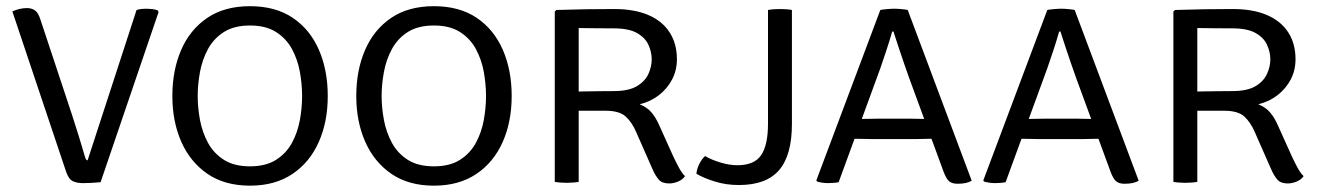

<svg xmlns="http://www.w3.org/2000/svg" viewBox="-20 -574 4166 606"><path d="M411 -542.5Q419 -545 427.2 -545.8Q435.5 -546.5 442 -546.5Q449 -546.5 459.2 -545.5Q469.5 -544.5 477.5 -541.5L480.5 -536L297.5 1Q283.5 2.5 269.8 3.2Q256 4 241.5 4Q223 4 209.8 -2.2Q196.5 -8.5 188.5 -32.5L19 -538Q30 -543 41.8 -545.8Q53.5 -548.5 65.5 -548.5Q79.5 -548.5 90 -541.5Q100.5 -534.5 107.5 -512.5L206.5 -214Q216 -185.5 228.2 -145.8Q240.5 -106 249.5 -75Q252 -68 256.5 -68Z M604 -271Q604 -234 611.2 -195.2Q618.5 -156.5 636.5 -123.2Q654.5 -90 686.8 -69.5Q719 -49 769 -49Q819 -49 851.2 -69.5Q883.5 -90 901.5 -123.2Q919.5 -156.5 926.5 -195.2Q933.5 -234 933.5 -271Q933.5 -308 926.5 -347Q919.5 -386 901.5 -419.2Q883.5 -452.5 851.2 -473Q819 -493.5 769 -493.5Q719 -493.5 686.8 -473Q654.5 -452.5 636.5 -419.2Q618.5 -386 611.2 -347Q604 -308 604 -271ZM524 -271Q524 -352.5 552 -416.8Q580 -481 634.5 -517.8Q689 -554.5 769 -554.5Q849.5 -554.5 904 -517.8Q958.5 -481 986.5 -416.8Q1014.5 -352.5 1014.5 -271Q1014.5 -189.5 986 -125.5Q957.5 -61.5 902.8 -24.8Q848 12 769 12Q689.5 12 635 -25.2Q580.5 -62.5 552.2 -126.5Q524 -190.5 524 -271Z M1184.5 -271Q1184.5 -234 1191.8 -195.2Q1199 -156.5 1217 -123.2Q1235 -90 1267.2 -69.5Q1299.5 -49 1349.5 -49Q1399.5 -49 1431.8 -69.5Q1464 -90 1482 -123.2Q1500 -156.5 1507 -195.2Q1514 -234 1514 -271Q1514 -308 1507 -347Q1500 -386 1482 -419.2Q1464 -452.5 1431.8 -473Q1399.5 -493.5 1349.5 -493.5Q1299.5 -493.5 1267.2 -473Q1235 -452.5 1217 -419.2Q1199 -386 1191.8 -347Q1184.5 -308 1184.5 -271ZM1104.5 -271Q1104.5 -352.5 1132.5 -416.8Q1160.5 -481 1215 -517.8Q1269.5 -554.5 1349.5 -554.5Q1430 -554.5 1484.5 -517.8Q1539 -481 1567 -416.8Q1595 -352.5 1595 -271Q1595 -189.5 1566.5 -125.5Q1538 -61.5 1483.2 -24.8Q1428.5 12 1349.5 12Q1270 12 1215.5 -25.2Q1161 -62.5 1132.8 -126.5Q1104.5 -190.5 1104.5 -271Z M2116.5 -387Q2116.5 -352 2101.2 -323Q2086 -294 2059.5 -273.5Q2033 -253 1999 -245Q2023 -235 2036.8 -218.5Q2050.5 -202 2060.5 -179L2104.5 -81.5Q2113.5 -62 2122.8 -45Q2132 -28 2142 -18Q2134 -6.5 2119.8 -0.8Q2105.5 5 2092 5Q2070 5 2059.5 -6.8Q2049 -18.5 2039.5 -40L1988 -157Q1974.5 -188.5 1954.5 -206.5Q1934.5 -224.5 1891 -224.5H1775.5V-284.5Q1800 -285 1825.5 -285.5Q1851 -286 1874.5 -286.2Q1898 -286.5 1916.5 -286.5Q1964.5 -286.5 1990.5 -302.2Q2016.5 -318 2026.8 -341.2Q2037 -364.5 2037 -386.5Q2037 -409.5 2026.8 -432.2Q2016.5 -455 1990.5 -469.8Q1964.5 -484.5 1917 -484.5Q1895 -484.5 1863 -484.8Q1831 -485 1806.5 -485.5V0Q1798.5 1.5 1788.5 2.2Q1778.5 3 1768.5 3Q1759 3 1748.8 2.2Q1738.5 1.5 1731 0V-537.5L1736 -542.5Q1784.5 -544 1828.8 -544.8Q1873 -545.5 1919 -545.5Q1981.5 -545.5 2025.8 -526.8Q2070 -508 2093.2 -472.2Q2116.5 -436.5 2116.5 -387Z M2205.5 -81.5Q2223.5 -70.5 2252.5 -61.5Q2281.5 -52.5 2307.5 -52.5Q2361 -52.5 2382.5 -84.5Q2404 -116.5 2404 -183.5V-542.5Q2412 -544 2422.2 -544.8Q2432.5 -545.5 2442.5 -545.5Q2452.5 -545.5 2462.2 -544.8Q2472 -544 2479.5 -542.5V-183Q2479.5 -84 2439 -37Q2398.5 10 2312 10Q2272 10 2237 -0.8Q2202 -11.5 2178 -25.5Q2179.5 -40.5 2186.8 -55.8Q2194 -71 2205.5 -81.5Z M2758.5 -542.5Q2764.5 -544 2779 -545.2Q2793.5 -546.5 2803 -546.5Q2812 -546.5 2825.5 -545.2Q2839 -544 2845 -542.5L3047 -3.5Q3038.5 1.5 3027 3.8Q3015.5 6 3002.5 6Q2985 6 2975.8 -1.8Q2966.5 -9.5 2958 -32.5L2849.5 -328Q2842.5 -347 2833.5 -373.5Q2824.5 -400 2815.5 -426.8Q2806.5 -453.5 2800 -474.5H2796Q2787.5 -444.5 2776.2 -410.5Q2765 -376.5 2758 -357L2627 1Q2620 2.5 2611 3.2Q2602 4 2594 4Q2584 4 2574.8 2.5Q2565.5 1 2559 -1L2556.5 -4.5ZM2742 -135Q2739 -135 2723.2 -135.2Q2707.5 -135.5 2692 -135.8Q2676.5 -136 2672.5 -136H2642.5L2667.5 -198.5H2694.5Q2698.5 -198.5 2711.5 -198.8Q2724.5 -199 2737.5 -199.2Q2750.5 -199.5 2753.5 -199.5H2849.5Q2853 -199.5 2864.5 -199.2Q2876 -199 2887.5 -198.8Q2899 -198.5 2903 -198.5H2931L2955 -136H2923.5Q2920.5 -136 2906.2 -135.8Q2892 -135.5 2877.5 -135.2Q2863 -135 2860 -135Z M3285.5 -542.5Q3291.5 -544 3306 -545.2Q3320.5 -546.5 3330 -546.5Q3339 -546.5 3352.5 -545.2Q3366 -544 3372 -542.5L3574 -3.5Q3565.5 1.5 3554 3.8Q3542.5 6 3529.5 6Q3512 6 3502.8 -1.8Q3493.5 -9.5 3485 -32.5L3376.5 -328Q3369.5 -347 3360.5 -373.5Q3351.5 -400 3342.5 -426.8Q3333.5 -453.5 3327 -474.5H3323Q3314.5 -444.5 3303.2 -410.5Q3292 -376.5 3285 -357L3154 1Q3147 2.5 3138 3.2Q3129 4 3121 4Q3111 4 3101.8 2.5Q3092.5 1 3086 -1L3083.5 -4.5ZM3269 -135Q3266 -135 3250.2 -135.2Q3234.5 -135.5 3219 -135.8Q3203.5 -136 3199.5 -136H3169.5L3194.5 -198.5H3221.5Q3225.5 -198.5 3238.5 -198.8Q3251.5 -199 3264.5 -199.2Q3277.5 -199.5 3280.5 -199.5H3376.5Q3380 -199.5 3391.5 -199.2Q3403 -199 3414.5 -198.8Q3426 -198.5 3430 -198.5H3458L3482 -136H3450.5Q3447.5 -136 3433.2 -135.8Q3419 -135.5 3404.5 -135.2Q3390 -135 3387 -135Z M4069 -387Q4069 -352 4053.8 -323Q4038.5 -294 4012 -273.5Q3985.5 -253 3951.5 -245Q3975.5 -235 3989.2 -218.5Q4003 -202 4013 -179L4057 -81.5Q4066 -62 4075.2 -45Q4084.5 -28 4094.5 -18Q4086.5 -6.5 4072.2 -0.8Q4058 5 4044.5 5Q4022.5 5 4012 -6.8Q4001.5 -18.5 3992 -40L3940.5 -157Q3927 -188.5 3907 -206.5Q3887 -224.5 3843.5 -224.5H3728V-284.5Q3752.5 -285 3778 -285.5Q3803.5 -286 3827 -286.2Q3850.5 -286.5 3869 -286.5Q3917 -286.5 3943 -302.2Q3969 -318 3979.2 -341.2Q3989.5 -364.5 3989.5 -386.5Q3989.5 -409.5 3979.2 -432.2Q3969 -455 3943 -469.8Q3917 -484.5 3869.5 -484.5Q3847.5 -484.5 3815.5 -484.8Q3783.5 -485 3759 -485.5V0Q3751 1.5 3741 2.2Q3731 3 3721 3Q3711.5 3 3701.2 2.2Q3691 1.5 3683.5 0V-537.5L3688.5 -542.5Q3737 -544 3781.2 -544.8Q3825.5 -545.5 3871.5 -545.5Q3934 -545.5 3978.2 -526.8Q4022.5 -508 4045.8 -472.2Q4069 -436.5 4069 -387Z"/></svg>

Font: Signika SC
Style: Regular
Weight: 300
Designer: Anna Giedryś
Foundry: Anna Giedryś
Version: Version 2.000